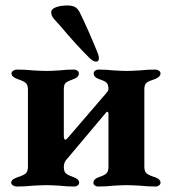

<svg xmlns="http://www.w3.org/2000/svg" viewBox="-20 -678 627 701"><path d="M21 0ZM21 -11Q21 -18 27 -22.5Q33 -27 44 -31Q64 -37 73 -44Q82 -51 82 -70V-351Q82 -369 73 -376Q64 -383 45 -389Q22 -397 22 -410Q22 -416 28.5 -420Q35 -424 42 -424Q72 -424 100 -421Q134 -419 150 -419Q167 -419 197 -421Q221 -424 251 -424Q257 -424 262.5 -420Q268 -416 268 -410Q268 -396 248 -389Q228 -382 220.5 -376Q213 -370 213 -352V-182Q213 -168 219 -168Q222 -168 227 -174L368 -338Q370 -340 373 -344.5Q376 -349 376 -352Q376 -370 368.5 -376.5Q361 -383 342 -389Q322 -396 322 -410Q322 -416 327.5 -420Q333 -424 339 -424Q369 -424 394 -421Q426 -419 442 -419Q459 -419 491 -421Q518 -424 548 -424Q554 -424 560 -420Q566 -416 566 -410Q566 -397 545 -389Q525 -383 516 -376.5Q507 -370 507 -352V-69Q507 -51 516.5 -44Q526 -37 546 -31Q566 -24 566 -11Q566 -5 560.5 -1Q555 3 549 3Q519 3 492 0Q458 -2 442 -2Q425 -2 393 0Q368 3 337 3Q331 3 326 -1Q321 -5 321 -11Q321 -24 340 -31Q359 -37 367.5 -44Q376 -51 376 -69V-262Q376 -268 373 -269.5Q370 -271 368 -268L225 -98Q213 -86 213 -69Q213 -51 221 -44.5Q229 -38 249 -31Q269 -24 269 -11Q269 -5 263.5 -1Q258 3 252 3Q222 3 198 0Q166 -2 150 -2Q133 -2 99 0Q72 3 41 3Q34 3 27.5 -1Q21 -5 21 -11ZM304 -469Q256 -517 203 -580L177 -609Q167 -620 167 -634Q167 -645 184 -651.5Q201 -658 226 -658Q243 -658 253.5 -652.5Q264 -647 271 -633Q286 -603 304 -562Q322 -521 336 -486Q341 -475 341 -465Q341 -453 331 -453Q319 -453 304 -469Z"/></svg>

Font: EB Garamond
Style: Bold
Weight: 700
Designer: Georg Duffner and Octavio Pardo
Foundry: Georg Duffner
Version: Version 1.000; ttfautohint (v1.6)